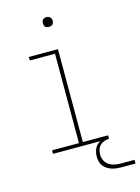

<svg xmlns="http://www.w3.org/2000/svg" viewBox="-127 -768 731 1000"><g transform="rotate(-15 238.0 -268.5)"><path d="M74 0V-19H219V-501H83V-520H240V-19H376V0ZM225 -644Q220 -644 214.5 -645.5Q209 -647 205.5 -650.5Q202 -654 200.5 -659.5Q199 -665 199 -670Q199 -675 200.5 -680.5Q202 -686 205.5 -689.5Q209 -693 214.5 -695Q220 -697 225 -697Q230 -697 235.5 -695Q241 -693 244.5 -689.5Q248 -686 250 -680.5Q252 -675 252 -670Q252 -665 250 -659.5Q248 -654 244.5 -650.5Q241 -647 235.5 -645.5Q230 -644 225 -644ZM401 160Q388 160 374.5 158.5Q361 157 348.5 153Q336 149 324.5 141.5Q313 134 305 123.5Q297 113 293.5 100Q290 87 290 73Q290 56 295.5 39.5Q301 23 313.5 11Q326 -1 342.5 -6Q359 -11 376 -11V0Q363 0 350 4.5Q337 9 327.5 18.5Q318 28 314 41.5Q310 55 310 68Q310 85 317.5 100Q325 115 338.5 124Q352 133 368.5 136.5Q385 140 401 140H476V160Z"/></g></svg>

Font: Zed Sans Thin Extended
Style: Regular
Weight: 100
Width: 7
Designer: Belleve Invis
Foundry: Belleve Invis
Version: Version 1.0.0; ttfautohint (v1.8.4)